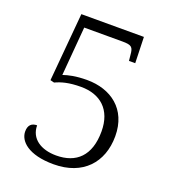

<svg xmlns="http://www.w3.org/2000/svg" viewBox="-133 -813 824 923"><g transform="rotate(20 279.5 -352.0)"><path d="M246 10C395 10 479 -83 479 -218C479 -357 381 -426 260 -426C202 -426 165 -417 139 -408L160 -658H355C403 -658 411 -650 414 -610L417 -581H449L445 -714H125L94 -365L114 -360C144 -374 181 -385 244 -385C342 -385 409 -329 409 -217C409 -92 345 -34 243 -34C165 -34 108 -71 108 -139C80 -139 64 -124 64 -92C64 -43 116 10 246 10Z"/></g></svg>

Font: Noto Serif Bengali Light
Style: Regular
Weight: 300
Designer: Juan Bruce, Universal Thirst, Indian Type Foundry and the Monotype Design Team.
Foundry: Monotype Imaging Inc.
Version: Version 2.003